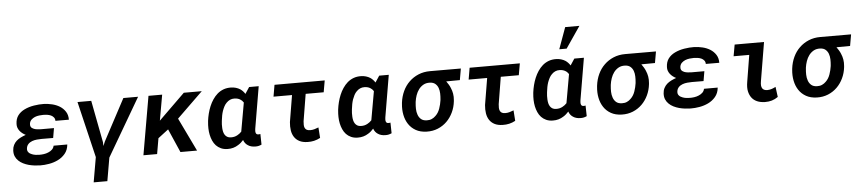

<svg xmlns="http://www.w3.org/2000/svg" viewBox="-52 -1169 7736 1726"><g transform="rotate(-5 3816.5 -306.5)"><path d="M38.6 -145.5Q37.1 -114.7 46.9 -91.8Q56.6 -68.8 74.7 -51.8Q92.3 -34.7 115.7 -22.9Q139.2 -11.2 165.5 -3.9Q191.4 2.9 218 6.1Q244.6 9.3 268.6 9.8Q307.6 10.3 349.6 2.9Q391.6 -4.4 428.2 -22Q467.3 -40.5 495.1 -73.7Q522.9 -106.9 527.3 -156.2H403.8Q399.4 -134.8 384.5 -121.1Q369.6 -107.4 350.1 -99.6Q330.6 -91.3 308.8 -88.4Q287.1 -85.4 268.6 -85.9Q254.9 -85.9 237.1 -88.1Q219.2 -90.3 203.6 -96.7Q194.3 -100.1 186.3 -105Q178.2 -109.9 172.9 -116.7Q166.5 -123.5 164.1 -132.6Q161.6 -141.6 163.1 -153.3Q164.6 -166 169.4 -175.8Q174.3 -185.5 181.6 -192.9Q188.5 -200.2 197.3 -205.3Q206.1 -210.4 215.8 -214.4Q235.8 -221.7 258.5 -223.9Q281.2 -226.1 301.3 -226.1L405.8 -225.6L420.9 -313.5H303.7Q289.6 -314 271.7 -315.7Q253.9 -317.4 239.3 -323.2Q230.5 -326.7 223.4 -332Q216.3 -337.4 212.4 -345.2Q210 -350.6 209 -357.4Q208 -364.3 209.5 -372.6Q212.9 -394 226.8 -407.2Q240.7 -420.4 259.3 -428.2Q277.8 -435.5 298.6 -438Q319.3 -440.4 336.9 -440.4Q353 -440.4 370.8 -437.7Q388.7 -435.1 404.3 -428.2Q418.9 -421.4 429.2 -408.9Q439.5 -396.5 439.5 -377.4L561 -377Q561.5 -419.9 542 -450Q522.5 -480 491.7 -499.5Q460.4 -518.6 422.6 -527.6Q384.8 -536.6 347.2 -537.6Q306.6 -538.6 259.3 -531Q211.9 -523.4 172.9 -504.4Q135.3 -486.3 112.8 -456.1Q90.3 -425.8 88.9 -379.9Q87.9 -361.3 93.5 -345.7Q99.1 -330.1 109.4 -316.9Q119.6 -303.7 133.3 -293.2Q147 -282.7 162.6 -274.9Q139.2 -266.6 117.2 -255.9Q95.2 -245.1 78.1 -230Q61 -214.4 50.5 -193.6Q40 -172.9 38.6 -145.5Z M1065.9 -528.3 865.7 -152.8 849.6 -114.3 848.6 -148.9 775.9 -528.3H651.9L772.9 -21L733.9 203.6H857.4L893.6 -5.9L1198.7 -528.3Z M1441.9 -212.4 1534.7 0H1684.6L1539.6 -300.8L1773.4 -528.3H1611.3L1429.2 -350.1L1375 -296.9L1416 -528.3H1292.5L1200.7 0H1324.2L1348.6 -141.1Z M2287.1 -528.3H2200.7L2162.1 -469.7Q2153.8 -483.4 2143.1 -494.6Q2132.3 -505.9 2120.1 -514.2Q2102.5 -525.4 2081.8 -531.5Q2061 -537.6 2038.1 -538.1Q2000.5 -539.1 1969.7 -527.6Q1939 -516.1 1914.6 -495.1Q1890.6 -474.1 1872.1 -446.5Q1853.5 -418.9 1840.3 -387.2Q1827.1 -355.5 1818.8 -322.3Q1810.5 -289.1 1806.6 -257.8L1805.7 -247.1Q1802.7 -219.2 1803.5 -189.5Q1804.2 -159.7 1810.1 -131.3Q1815.9 -103.5 1827.1 -78.1Q1838.4 -52.7 1856.4 -33.2Q1874.5 -14.2 1900.1 -2.4Q1925.8 9.3 1959.5 9.8Q1987.8 10.3 2011.7 3.4Q2035.6 -3.4 2056.6 -17.1Q2069.8 -24.9 2082 -35.6Q2094.2 -46.4 2105 -58.6Q2110.8 -41.5 2120.8 -29.1Q2130.9 -16.6 2143.6 -8.8Q2157.2 0.5 2174.3 4.9Q2191.4 9.3 2210 9.3Q2225.6 9.8 2239.5 6.6Q2253.4 3.4 2266.6 -2.9L2264.6 -99.1Q2259.3 -98.1 2254.2 -97.2Q2249 -96.2 2243.2 -97.2Q2233.4 -97.7 2228.5 -103.5Q2223.6 -109.4 2222.2 -117.7Q2221.7 -120.1 2221.4 -123.3Q2221.2 -126.5 2221.2 -129.4Q2221.2 -135.3 2221.9 -140.9Q2222.7 -146.5 2223.1 -151.4ZM1929.7 -245.1 1931.2 -255.9Q1933.1 -273.9 1937 -294.7Q1940.9 -315.4 1947.8 -335.9Q1955.1 -356 1964.6 -374.5Q1974.1 -393.1 1988.3 -406.7Q2002 -420.9 2019.8 -429.2Q2037.6 -437.5 2061 -437Q2074.7 -436.5 2087.2 -433.3Q2099.6 -430.2 2110.4 -423.8Q2119.1 -418.9 2127 -411.4Q2134.8 -403.8 2141.1 -394L2095.2 -134.8Q2086.4 -125.5 2076.9 -118.2Q2067.4 -110.8 2057.1 -105.5Q2043.9 -98.1 2029.3 -94.7Q2014.6 -91.3 1997.6 -91.8Q1978 -92.3 1965.1 -100.1Q1952.1 -107.9 1944.3 -120.1Q1936 -132.8 1932.4 -148.7Q1928.7 -164.6 1927.7 -181.6Q1926.3 -198.2 1927.2 -214.8Q1928.2 -231.4 1929.7 -245.1Z M2864.3 -422.9 2882.8 -528.3H2429.7L2411.6 -422.9H2578.6L2538.6 -182.1Q2534.7 -141.6 2540 -107.2Q2545.4 -72.8 2562.5 -46.9Q2579.6 -21 2608.6 -6.1Q2637.7 8.8 2681.2 9.8Q2712.4 10.7 2740.7 4.2Q2769 -2.4 2796.4 -17.1L2789.6 -112.3Q2771.5 -105 2753.2 -99.6Q2734.9 -94.2 2714.4 -94.2Q2694.3 -94.2 2682.9 -100.8Q2671.4 -107.4 2666 -119.1Q2660.6 -130.9 2660.2 -146.2Q2659.7 -161.6 2661.6 -179.2L2701.7 -422.9Z M3460.9 -528.3H3374.5L3335.9 -469.7Q3327.6 -483.4 3316.9 -494.6Q3306.2 -505.9 3293.9 -514.2Q3276.4 -525.4 3255.6 -531.5Q3234.9 -537.6 3211.9 -538.1Q3174.3 -539.1 3143.6 -527.6Q3112.8 -516.1 3088.4 -495.1Q3064.5 -474.1 3045.9 -446.5Q3027.3 -418.9 3014.2 -387.2Q3001 -355.5 2992.7 -322.3Q2984.4 -289.1 2980.5 -257.8L2979.5 -247.1Q2976.6 -219.2 2977.3 -189.5Q2978 -159.7 2983.9 -131.3Q2989.7 -103.5 3001 -78.1Q3012.2 -52.7 3030.3 -33.2Q3048.3 -14.2 3074 -2.4Q3099.6 9.3 3133.3 9.8Q3161.6 10.3 3185.5 3.4Q3209.5 -3.4 3230.5 -17.1Q3243.7 -24.9 3255.9 -35.6Q3268.1 -46.4 3278.8 -58.6Q3284.7 -41.5 3294.7 -29.1Q3304.7 -16.6 3317.4 -8.8Q3331.1 0.5 3348.1 4.9Q3365.2 9.3 3383.8 9.3Q3399.4 9.8 3413.3 6.6Q3427.2 3.4 3440.4 -2.9L3438.5 -99.1Q3433.1 -98.1 3428 -97.2Q3422.9 -96.2 3417 -97.2Q3407.2 -97.7 3402.3 -103.5Q3397.5 -109.4 3396 -117.7Q3395.5 -120.1 3395.3 -123.3Q3395 -126.5 3395 -129.4Q3395 -135.3 3395.8 -140.9Q3396.5 -146.5 3397 -151.4ZM3103.5 -245.1 3105 -255.9Q3106.9 -273.9 3110.8 -294.7Q3114.7 -315.4 3121.6 -335.9Q3128.9 -356 3138.4 -374.5Q3147.9 -393.1 3162.1 -406.7Q3175.8 -420.9 3193.6 -429.2Q3211.4 -437.5 3234.9 -437Q3248.5 -436.5 3261 -433.3Q3273.4 -430.2 3284.2 -423.8Q3293 -418.9 3300.8 -411.4Q3308.6 -403.8 3314.9 -394L3269 -134.8Q3260.3 -125.5 3250.7 -118.2Q3241.2 -110.8 3231 -105.5Q3217.8 -98.1 3203.1 -94.7Q3188.5 -91.3 3171.4 -91.8Q3151.9 -92.3 3138.9 -100.1Q3126 -107.9 3118.2 -120.1Q3109.9 -132.8 3106.2 -148.7Q3102.5 -164.6 3101.6 -181.6Q3100.1 -198.2 3101.1 -214.8Q3102.1 -231.4 3103.5 -245.1Z M4093.3 -425.3 4111.3 -528.3 3833.5 -528.8Q3775.4 -528.8 3727.8 -508.8Q3680.2 -488.8 3644.5 -454.1Q3608.4 -419.4 3586.2 -371.6Q3564 -323.7 3557.1 -268.1L3556.2 -257.3Q3550.8 -205.6 3560.3 -158Q3569.8 -110.4 3594.2 -73.7Q3618.7 -36.6 3658.9 -13.9Q3699.2 8.8 3756.3 10.3Q3811 11.7 3857.4 -7.3Q3903.8 -26.4 3939 -61Q3973.1 -94.7 3995.1 -140.9Q4017.1 -187 4022.9 -239.7L4023.9 -251Q4026.9 -281.2 4022.2 -309.1Q4017.6 -336.9 4006.3 -362.3Q4000 -378.4 3990.5 -393.8Q3981 -409.2 3970.2 -424.3ZM3679.7 -255.9 3680.7 -266.1Q3684.6 -294.9 3694.6 -324Q3704.6 -353 3721.7 -376Q3738.8 -398.9 3763.7 -413.1Q3788.6 -427.2 3822.3 -425.8Q3853 -424.8 3871.1 -409.4Q3889.2 -394 3897.5 -371.1Q3905.8 -348.1 3906.5 -321Q3907.2 -293.9 3904.8 -270L3903.8 -259.8Q3898.9 -223.6 3885.7 -185.8Q3872.6 -147.9 3846.7 -123.5Q3831.5 -107.9 3811.5 -98.9Q3791.5 -89.8 3765.6 -90.8Q3732.4 -91.8 3713.9 -108.2Q3695.3 -124.5 3687 -148.9Q3678.2 -173.3 3677.5 -201.7Q3676.8 -230 3679.7 -255.9Z M4625 -422.9 4643.6 -528.3H4190.4L4172.4 -422.9H4339.4L4299.3 -182.1Q4295.4 -141.6 4300.8 -107.2Q4306.2 -72.8 4323.2 -46.9Q4340.3 -21 4369.4 -6.1Q4398.4 8.8 4441.9 9.8Q4473.1 10.7 4501.5 4.2Q4529.8 -2.4 4557.1 -17.1L4550.3 -112.3Q4532.2 -105 4513.9 -99.6Q4495.6 -94.2 4475.1 -94.2Q4455.1 -94.2 4443.6 -100.8Q4432.1 -107.4 4426.8 -119.1Q4421.4 -130.9 4420.9 -146.2Q4420.4 -161.6 4422.4 -179.2L4462.4 -422.9Z M5221.7 -528.3H5135.3L5096.7 -469.7Q5088.4 -483.4 5077.6 -494.6Q5066.9 -505.9 5054.7 -514.2Q5037.1 -525.4 5016.4 -531.5Q4995.6 -537.6 4972.7 -538.1Q4935.1 -539.1 4904.3 -527.6Q4873.5 -516.1 4849.1 -495.1Q4825.2 -474.1 4806.6 -446.5Q4788.1 -418.9 4774.9 -387.2Q4761.7 -355.5 4753.4 -322.3Q4745.1 -289.1 4741.2 -257.8L4740.2 -247.1Q4737.3 -219.2 4738 -189.5Q4738.8 -159.7 4744.6 -131.3Q4750.5 -103.5 4761.7 -78.1Q4772.9 -52.7 4791 -33.2Q4809.1 -14.2 4834.7 -2.4Q4860.4 9.3 4894 9.8Q4922.4 10.3 4946.3 3.4Q4970.2 -3.4 4991.2 -17.1Q5004.4 -24.9 5016.6 -35.6Q5028.8 -46.4 5039.6 -58.6Q5045.4 -41.5 5055.4 -29.1Q5065.4 -16.6 5078.1 -8.8Q5091.8 0.5 5108.9 4.9Q5126 9.3 5144.5 9.3Q5160.2 9.8 5174.1 6.6Q5188 3.4 5201.2 -2.9L5199.2 -99.1Q5193.8 -98.1 5188.7 -97.2Q5183.6 -96.2 5177.7 -97.2Q5168 -97.7 5163.1 -103.5Q5158.2 -109.4 5156.7 -117.7Q5156.2 -120.1 5156 -123.3Q5155.8 -126.5 5155.8 -129.4Q5155.8 -135.3 5156.5 -140.9Q5157.2 -146.5 5157.7 -151.4ZM4864.3 -245.1 4865.7 -255.9Q4867.7 -273.9 4871.6 -294.7Q4875.5 -315.4 4882.3 -335.9Q4889.6 -356 4899.2 -374.5Q4908.7 -393.1 4922.9 -406.7Q4936.5 -420.9 4954.3 -429.2Q4972.2 -437.5 4995.6 -437Q5009.3 -436.5 5021.7 -433.3Q5034.2 -430.2 5044.9 -423.8Q5053.7 -418.9 5061.5 -411.4Q5069.3 -403.8 5075.7 -394L5029.8 -134.8Q5021 -125.5 5011.5 -118.2Q5002 -110.8 4991.7 -105.5Q4978.5 -98.1 4963.9 -94.7Q4949.2 -91.3 4932.1 -91.8Q4912.6 -92.3 4899.7 -100.1Q4886.7 -107.9 4878.9 -120.1Q4870.6 -132.8 4866.9 -148.7Q4863.3 -164.6 4862.3 -181.6Q4860.8 -198.2 4861.8 -214.8Q4862.8 -231.4 4864.3 -245.1ZM5078.1 -817.4 5007.8 -623.5H5074.2L5206.5 -817.4Z M5854 -425.3 5872.1 -528.3 5594.2 -528.8Q5536.1 -528.8 5488.5 -508.8Q5440.9 -488.8 5405.3 -454.1Q5369.1 -419.4 5346.9 -371.6Q5324.7 -323.7 5317.9 -268.1L5316.9 -257.3Q5311.5 -205.6 5321 -158Q5330.6 -110.4 5355 -73.7Q5379.4 -36.6 5419.7 -13.9Q5460 8.8 5517.1 10.3Q5571.8 11.7 5618.2 -7.3Q5664.6 -26.4 5699.7 -61Q5733.9 -94.7 5755.9 -140.9Q5777.8 -187 5783.7 -239.7L5784.7 -251Q5787.6 -281.2 5783 -309.1Q5778.3 -336.9 5767.1 -362.3Q5760.7 -378.4 5751.2 -393.8Q5741.7 -409.2 5731 -424.3ZM5440.4 -255.9 5441.4 -266.1Q5445.3 -294.9 5455.3 -324Q5465.3 -353 5482.4 -376Q5499.5 -398.9 5524.4 -413.1Q5549.3 -427.2 5583 -425.8Q5613.8 -424.8 5631.8 -409.4Q5649.9 -394 5658.2 -371.1Q5666.5 -348.1 5667.2 -321Q5668 -293.9 5665.5 -270L5664.6 -259.8Q5659.7 -223.6 5646.5 -185.8Q5633.3 -147.9 5607.4 -123.5Q5592.3 -107.9 5572.3 -98.9Q5552.2 -89.8 5526.4 -90.8Q5493.2 -91.8 5474.6 -108.2Q5456.1 -124.5 5447.8 -148.9Q5439 -173.3 5438.2 -201.7Q5437.5 -230 5440.4 -255.9Z M5907.7 -145.5Q5906.2 -114.7 5916 -91.8Q5925.8 -68.8 5943.8 -51.8Q5961.4 -34.7 5984.9 -22.9Q6008.3 -11.2 6034.7 -3.9Q6060.5 2.9 6087.2 6.1Q6113.8 9.3 6137.7 9.8Q6176.8 10.3 6218.8 2.9Q6260.7 -4.4 6297.4 -22Q6336.4 -40.5 6364.3 -73.7Q6392.1 -106.9 6396.5 -156.2H6272.9Q6268.6 -134.8 6253.7 -121.1Q6238.8 -107.4 6219.2 -99.6Q6199.7 -91.3 6178 -88.4Q6156.2 -85.4 6137.7 -85.9Q6124 -85.9 6106.2 -88.1Q6088.4 -90.3 6072.8 -96.7Q6063.5 -100.1 6055.4 -105Q6047.4 -109.9 6042 -116.7Q6035.6 -123.5 6033.2 -132.6Q6030.8 -141.6 6032.2 -153.3Q6033.7 -166 6038.6 -175.8Q6043.5 -185.5 6050.8 -192.9Q6057.6 -200.2 6066.4 -205.3Q6075.2 -210.4 6085 -214.4Q6105 -221.7 6127.7 -223.9Q6150.4 -226.1 6170.4 -226.1L6274.9 -225.6L6290 -313.5H6172.9Q6158.7 -314 6140.9 -315.7Q6123 -317.4 6108.4 -323.2Q6099.6 -326.7 6092.5 -332Q6085.4 -337.4 6081.5 -345.2Q6079.1 -350.6 6078.1 -357.4Q6077.1 -364.3 6078.6 -372.6Q6082 -394 6095.9 -407.2Q6109.9 -420.4 6128.4 -428.2Q6147 -435.5 6167.7 -438Q6188.5 -440.4 6206.1 -440.4Q6222.2 -440.4 6240 -437.7Q6257.8 -435.1 6273.4 -428.2Q6288.1 -421.4 6298.3 -408.9Q6308.6 -396.5 6308.6 -377.4L6430.2 -377Q6430.7 -419.9 6411.1 -450Q6391.6 -480 6360.8 -499.5Q6329.6 -518.6 6291.7 -527.6Q6253.9 -536.6 6216.3 -537.6Q6175.8 -538.6 6128.4 -531Q6081.1 -523.4 6042 -504.4Q6004.4 -486.3 5981.9 -456.1Q5959.5 -425.8 5958 -379.9Q5957 -361.3 5962.6 -345.7Q5968.3 -330.1 5978.5 -316.9Q5988.8 -303.7 6002.4 -293.2Q6016.1 -282.7 6031.7 -274.9Q6008.3 -266.6 5986.3 -255.9Q5964.4 -245.1 5947.3 -230Q5930.2 -214.4 5919.7 -193.6Q5909.2 -172.9 5907.7 -145.5Z M6582 -528.3 6563.5 -424.3H6704.6L6665.5 -184.6Q6656.7 -133.8 6664.3 -99.1Q6671.9 -64.5 6689.9 -41Q6708 -17.1 6737.5 -3.9Q6767.1 9.3 6809.6 10.3Q6842.8 10.7 6871.6 2.2Q6900.4 -6.3 6927.2 -25.4L6915 -117.2Q6897.5 -107.9 6879.4 -101.8Q6861.3 -95.7 6840.8 -95.2Q6822.3 -95.2 6810.8 -100.6Q6799.3 -106 6793.9 -115.7Q6787.6 -125.5 6786.1 -140.9Q6784.7 -156.2 6789.1 -181.6L6847.2 -528.3Z M7614.7 -425.3 7632.8 -528.3 7355 -528.8Q7296.9 -528.8 7249.3 -508.8Q7201.7 -488.8 7166 -454.1Q7129.9 -419.4 7107.7 -371.6Q7085.4 -323.7 7078.6 -268.1L7077.6 -257.3Q7072.3 -205.6 7081.8 -158Q7091.3 -110.4 7115.7 -73.7Q7140.1 -36.6 7180.4 -13.9Q7220.7 8.8 7277.8 10.3Q7332.5 11.7 7378.9 -7.3Q7425.3 -26.4 7460.4 -61Q7494.6 -94.7 7516.6 -140.9Q7538.6 -187 7544.4 -239.7L7545.4 -251Q7548.3 -281.2 7543.7 -309.1Q7539.1 -336.9 7527.8 -362.3Q7521.5 -378.4 7512 -393.8Q7502.4 -409.2 7491.7 -424.3ZM7201.2 -255.9 7202.1 -266.1Q7206.1 -294.9 7216.1 -324Q7226.1 -353 7243.2 -376Q7260.3 -398.9 7285.2 -413.1Q7310.1 -427.2 7343.8 -425.8Q7374.5 -424.8 7392.6 -409.4Q7410.6 -394 7418.9 -371.1Q7427.2 -348.1 7428 -321Q7428.7 -293.9 7426.3 -270L7425.3 -259.8Q7420.4 -223.6 7407.2 -185.8Q7394 -147.9 7368.2 -123.5Q7353 -107.9 7333 -98.9Q7313 -89.8 7287.1 -90.8Q7253.9 -91.8 7235.4 -108.2Q7216.8 -124.5 7208.5 -148.9Q7199.7 -173.3 7199 -201.7Q7198.2 -230 7201.2 -255.9Z"/></g></svg>

Font: Roboto Mono SemiBold
Style: Italic
Weight: 600
Italic angle: -10°
Monospace: yes
Designer: Google
Version: Version 3.000